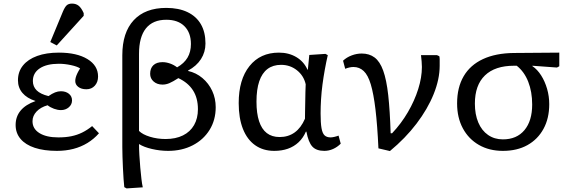

<svg xmlns="http://www.w3.org/2000/svg" viewBox="-20 -826 3187 1069"><path d="M297 14Q225 14 173.5 -3Q122 -20 94.5 -52.5Q67 -85 67 -130Q67 -177 95 -210.5Q123 -244 177 -263V-264Q130 -279 105 -308.5Q80 -338 80 -379Q80 -427 108 -461.5Q136 -496 187 -514.5Q238 -533 308 -533Q408 -533 467 -497Q526 -461 526 -400Q526 -369 508 -349Q490 -329 461 -329Q433 -329 416 -342Q399 -355 399 -375Q399 -385 402 -395.5Q405 -406 411 -418.5Q417 -431 426 -445Q410 -456 375 -463.5Q340 -471 308 -471Q240 -471 201.5 -445.5Q163 -420 163 -375Q163 -344 184 -323Q205 -302 250 -291Q270 -305 286.5 -311.5Q303 -318 319 -318Q346 -318 363.5 -304Q381 -290 381 -267Q381 -244 363 -228.5Q345 -213 319 -213Q301 -213 280.5 -220.5Q260 -228 245 -240Q206 -229 183.5 -205Q161 -181 161 -151Q161 -109 199.5 -85Q238 -61 305 -61Q345 -61 377 -67.5Q409 -74 437.5 -88Q466 -102 493 -124L531 -84Q503 -52 467 -30Q431 -8 388.5 3Q346 14 297 14ZM296 -573 260 -592 330 -761Q341 -787 351.5 -796.5Q362 -806 381 -806Q403 -806 418 -794Q433 -782 446 -753V-738Z M685 223 672 216Q670 199 668 171Q666 143 664.5 110Q663 77 662 46Q661 15 661 -7V-518Q661 -645 724.5 -713.5Q788 -782 906 -782Q975 -782 1024 -758.5Q1073 -735 1098.5 -691Q1124 -647 1124 -584Q1124 -536 1099 -497Q1074 -458 1027 -433V-431Q1072 -421 1107 -391.5Q1142 -362 1161.5 -320Q1181 -278 1181 -229Q1181 -158 1147 -103Q1113 -48 1053 -17Q993 14 916 14Q871 14 826 3.5Q781 -7 756 -23H754Q754 4 756 38Q758 72 761 107Q764 142 767.5 171Q771 200 775 217ZM902 -52Q958 -52 998.5 -72Q1039 -92 1060.5 -129.5Q1082 -167 1082 -218Q1082 -280 1054.5 -323Q1027 -366 973 -391Q942 -371 923 -363Q904 -355 885 -355Q855 -355 835.5 -372Q816 -389 816 -415Q816 -446 834 -463Q852 -480 885 -480Q905 -480 926.5 -472.5Q948 -465 966 -451Q1005 -473 1024 -505Q1043 -537 1043 -581Q1043 -644 1007 -680Q971 -716 906 -716Q831 -716 792.5 -668Q754 -620 754 -526V-97Q774 -77 815 -64.5Q856 -52 902 -52Z M1507 14Q1445 14 1400.5 -17.5Q1356 -49 1332.5 -108.5Q1309 -168 1309 -252Q1309 -383 1369 -458Q1429 -533 1533 -533Q1588 -533 1630 -508Q1672 -483 1692 -438H1694L1702 -520L1792 -526L1805 -519Q1796 -480 1788.5 -438.5Q1781 -397 1775.5 -355.5Q1770 -314 1767.5 -273Q1765 -232 1765 -194Q1765 -142 1770 -113Q1775 -84 1787 -72.5Q1799 -61 1821 -61Q1829 -61 1842 -64Q1855 -67 1865 -71L1877 -26Q1858 -7 1834.5 3.5Q1811 14 1786 14Q1741 14 1719 -10Q1697 -34 1686 -93H1683Q1668 -58 1642.5 -34Q1617 -10 1583 2Q1549 14 1507 14ZM1537 -63Q1585 -63 1620.5 -88.5Q1656 -114 1678 -165Q1678 -180 1678.5 -205Q1679 -230 1679.5 -259Q1680 -288 1680.5 -314Q1681 -340 1682 -357Q1671 -405 1633 -435Q1595 -465 1545 -465Q1500 -465 1469.5 -442Q1439 -419 1423.5 -373.5Q1408 -328 1408 -260Q1408 -195 1422.5 -151Q1437 -107 1465.5 -85Q1494 -63 1537 -63Z M2151 15 2087 0Q2081 -130 2070.5 -217Q2060 -304 2044.5 -356Q2029 -408 2005 -430.5Q1981 -453 1948 -453Q1927 -453 1902 -443L1890 -488Q1910 -507 1938 -517.5Q1966 -528 1994 -528Q2036 -528 2065.5 -506Q2095 -484 2113.5 -433Q2132 -382 2141.5 -296.5Q2151 -211 2155 -84H2163Q2214 -138 2251 -201.5Q2288 -265 2308.5 -330Q2329 -395 2329 -453Q2329 -467 2327.5 -484Q2326 -501 2324 -519H2413L2426 -513Q2428 -505 2428 -495.5Q2428 -486 2428 -460Q2428 -385 2394.5 -302Q2361 -219 2299 -137.5Q2237 -56 2151 15Z M2780 14Q2704 14 2646.5 -19Q2589 -52 2557 -111.5Q2525 -171 2525 -250Q2525 -339 2561.5 -401.5Q2598 -464 2669 -497Q2740 -530 2841 -531L3094 -533V-457L3081 -450L2944 -460V-458Q2972 -439 2993 -406Q3014 -373 3026 -331.5Q3038 -290 3038 -246Q3038 -167 3006 -108.5Q2974 -50 2916.5 -18Q2859 14 2780 14ZM2780 -50Q2857 -50 2900 -101.5Q2943 -153 2943 -244Q2943 -315 2921 -371Q2899 -427 2857 -460H2842Q2736 -460 2680 -406Q2624 -352 2624 -249Q2624 -189 2643 -144Q2662 -99 2697.5 -74.5Q2733 -50 2780 -50Z"/></svg>

Font: Literata Variable Black
Style: Regular
Weight: 900
Designer: Latin by Veronika Burian and Jose Scaglione. Greek by Irene Vlachou. Cyrillic by Vera Evstafieva.
Foundry: TypeTogether
Version: Version 3.021